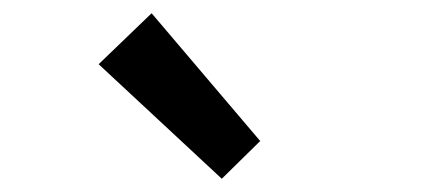

<svg xmlns="http://www.w3.org/2000/svg" viewBox="-20 -914 654 290"><path d="M315 -644 373 -701 209 -894 129 -817Z"/></svg>

Font: Genne Gothic Medium
Style: Regular
Weight: 500
Designer: Ryoko NISHIZUKA (kana & ideographs); Paul D. Hunt (Latin, Greek & Cyrillic); Wenlong ZHANG (bopomofo); Sandoll Communica
Foundry: Adobe Systems Incorporated
Version: Version 1.004;PS 1.004;hotconv 16.6.51;makeotf.lib2.5.65220